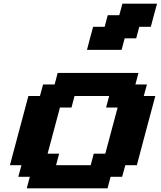

<svg xmlns="http://www.w3.org/2000/svg" viewBox="-20 -1020 871 1040"><path d="M125 0H562.5L579.1 -62.5H641.6L658.7 -125H721.2Q737.8 -187.5 771 -312.5Q804.2 -437.5 821.3 -500H758.8L775.9 -562.5H713.4L730 -625H292.5L275.9 -562.5H213.4L196.3 -500H133.8Q117.2 -437.5 83.7 -312.5Q50.3 -187.5 33.7 -125H96.2L79.1 -62.5H141.6ZM471.2 -125H283.7L300.3 -187.5H237.8Q249 -229 271.2 -312.3Q293.5 -395.5 304.7 -437.5H367.2L383.8 -500H571.3L554.7 -437.5H617.2Q606 -396 583.7 -312.5Q561.5 -229 550.3 -187.5H487.8ZM451.2 -750H638.7L655.3 -812.5H717.8L734.4 -875H796.9Q802.2 -896 813.5 -937.5Q824.7 -979 830.6 -1000H643.1L626 -937.5H563.5L546.9 -875H484.4Q478.5 -854 467.5 -812.5Q456.5 -771 451.2 -750Z"/></svg>

Font: Faithful 32x
Style: SemiboldOblique
Weight: 400
Foundry: Faithful Resource Pack
Version: Version 1.0; January 27, 2023